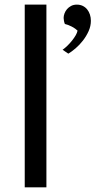

<svg xmlns="http://www.w3.org/2000/svg" viewBox="-20 -802 410 822"><path d="M85.9 -782.2H178.7V0H85.9ZM248 -588.9Q258.3 -596.2 269 -606.7Q279.8 -617.2 288.8 -628.7Q297.9 -640.1 304.2 -651.1Q310.5 -662.1 312 -670.9Q307.6 -675.3 301.3 -679.7Q294.9 -684.1 287.6 -688Q280.3 -691.9 272.5 -694.8Q264.6 -697.8 257.8 -699.2Q255.4 -704.6 253.9 -712.2Q252.4 -719.7 252.4 -725.1Q252.4 -734.4 256.1 -744.4Q259.8 -754.4 266.8 -762.7Q273.9 -771 284.4 -776.6Q294.9 -782.2 309.1 -782.2Q322.8 -782.2 334 -776.9Q345.2 -771.5 353 -762Q360.8 -752.4 365 -739.7Q369.1 -727.1 369.1 -712.9Q369.1 -690.4 359.4 -668.7Q349.6 -647 335 -628.2Q320.3 -609.4 303.5 -595Q286.6 -580.6 272.5 -572.3Z"/></svg>

Font: Proza Libre
Style: Regular
Weight: 400
Designer: Jasper de Waard
Foundry: Jasper de Waard
Version: Version 1.001; ttfautohint (v1.4.1.8-43bc)